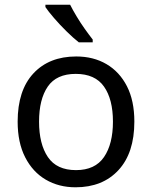

<svg xmlns="http://www.w3.org/2000/svg" viewBox="-20 -786 645 816"><path d="M551 -269Q551 -136 483.5 -63Q416 10 301 10Q230 10 174.5 -22.5Q119 -55 87 -117.5Q55 -180 55 -269Q55 -402 122 -474Q189 -546 304 -546Q377 -546 432.5 -513.5Q488 -481 519.5 -419.5Q551 -358 551 -269ZM146 -269Q146 -174 183.5 -118.5Q221 -63 303 -63Q384 -63 422 -118.5Q460 -174 460 -269Q460 -364 422 -418Q384 -472 302 -472Q220 -472 183 -418Q146 -364 146 -269ZM278 -766Q289 -744 305.5 -716.5Q322 -689 340.5 -663Q359 -637 374 -618V-606H315Q292 -624 263 -652.5Q234 -681 209.5 -709.5Q185 -738 173 -756V-766Z"/></svg>

Font: Noto Sans Chorasmian
Style: Regular
Weight: 400
Designer: Federico Parra Barrios
Foundry: Google LLC
Version: Version 1.004; ttfautohint (v1.8.4.7-5d5b)